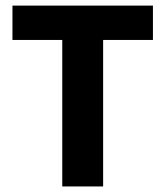

<svg xmlns="http://www.w3.org/2000/svg" viewBox="-20 -672 596 692"><path d="M204.4 0V-528H24.9V-651.8H531.2V-528H351.7V0Z"/></svg>

Font: Source Sans 3
Style: Regular
Weight: 200
Designer: Paul D. Hunt
Foundry: Adobe
Version: Version 3.046;hotconv 1.0.118;makeotfexe 2.5.65603